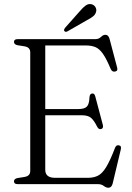

<svg xmlns="http://www.w3.org/2000/svg" viewBox="-20 -889 638 927"><path d="M47.5 -686.5Q47.5 -700 65 -700H440Q457 -700 467.2 -710.5Q477.5 -721 489 -721Q503.5 -721 509 -701L545.5 -563Q550.5 -546.5 535.5 -543.5Q521 -540.5 514 -557Q494 -605 477 -629.2Q460 -653.5 440.8 -661.5Q421.5 -669.5 394.5 -669.5H198.5V-362.5H359Q388 -362.5 399.5 -374.5Q411 -386.5 412 -419.5Q413.5 -436 424 -437.5Q436 -439.5 440 -423.5L476.5 -286Q480.5 -269.5 468.5 -266Q457 -262.5 449.5 -276.5Q433 -309.5 418.2 -321Q403.5 -332.5 374.5 -332.5H198.5V-69.5Q198.5 -30.5 245.5 -30.5H404.5Q432.5 -30.5 453 -40.8Q473.5 -51 492.5 -82Q511.5 -113 535.5 -175.5Q541 -189.5 553.5 -187.5Q568 -185.5 563 -166.5L524 -3Q518.5 17.5 503.5 17.5Q492.5 17.5 481.2 8.8Q470 0 452 0H65Q47.5 0 47.5 -13.5Q47.5 -25 63 -29L100 -35Q126 -40 126 -63.5V-636.5Q126 -660 100 -665L63 -671Q47.5 -675 47.5 -686.5ZM365 -834.5Q380.5 -853 393.8 -862.5Q407 -872 422 -868.5Q435 -865 441 -854.2Q447 -843.5 444 -832.5Q440.5 -818.5 429.2 -809.8Q418 -801 401.5 -792.5L305.5 -737.5Q296 -732.5 291 -739Q288 -742.5 289.5 -746.5Q291 -750.5 294 -754.5Z"/></svg>

Font: Fraunces 72pt S050 Light
Style: Regular
Weight: 300
Version: Version 1.000; ttfautohint (v1.8.3)